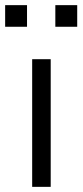

<svg xmlns="http://www.w3.org/2000/svg" viewBox="-20 -726 322 746"><path d="M105 0V-496H177V0ZM195 -622V-706H280V-622ZM0 -622V-706H85V-622Z"/></svg>

Font: Nunito Sans 6pt Light
Style: Regular
Weight: 300
Version: Version 3.101;gftools[0.9.27]